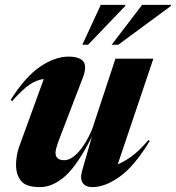

<svg xmlns="http://www.w3.org/2000/svg" viewBox="-20 -752 719 785"><path d="M315.5 -53 355.5 -192.5Q297.5 -77.5 246.8 -32.2Q196 13 143.5 13Q86 13 65.8 -12.8Q45.5 -38.5 45.5 -77.5Q45.5 -94.5 48.8 -114.8Q52 -135 58.5 -152.5L159 -429Q130 -425.5 100.8 -405.8Q71.5 -386 29.5 -338.5L23.5 -343.5Q84 -439 144.5 -479.8Q205 -520.5 260 -520.5Q305.5 -520.5 321 -500.2Q336.5 -480 318 -432.5L224.5 -189Q207 -143.5 207 -127.5Q207 -97 243 -97Q271 -97 302 -131.8Q333 -166.5 357 -224.5L452 -512H607L461.5 -80.5Q486.5 -90 517.8 -112.5Q549 -135 587 -179.5L592 -175.5Q530 -73 470 -30Q410 13 358 13Q330.5 13 318.5 -3.8Q306.5 -20.5 315.5 -53ZM436.5 -569 561 -732H679L678.5 -727.5L463.5 -569ZM316.5 -569 392 -732H492.5L492 -727.5L340 -569Z"/></svg>

Font: Newsreader 72pt
Style: Bold Italic
Weight: 700
Italic angle: -17°
Designer: Hugues Gentile
Foundry: Production Type
Version: Version 1.003; ttfautohint (v1.8.3)